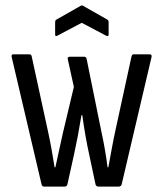

<svg xmlns="http://www.w3.org/2000/svg" viewBox="-20 -687 601 707"><path d="M142 0Q135 0 133 -8L23 -477Q21 -487 29 -487H88Q96 -487 97 -478L157 -202Q164 -170 170 -136.5Q176 -103 181 -71H184Q191 -103 198 -135.5Q205 -168 212 -199L252 -367L230 -467Q227 -478 236 -478H291Q297 -478 299 -470L354 -199Q361 -167 366.5 -135Q372 -103 376 -71H379Q385 -103 391 -136.5Q397 -170 404 -202L464 -478Q466 -487 472 -487H531Q540 -487 538 -477L428 -8Q425 0 418 0H342Q335 0 332 -7L308 -120Q301 -152 295 -186Q289 -220 283 -263H280Q273 -220 266.5 -186Q260 -152 253 -120L228 -7Q225 0 219 0ZM192 -556Q183 -551 183 -560V-604Q183 -613 188 -615L276 -665Q282 -669 287 -665L375 -615Q380 -613 380 -604V-560Q380 -551 370 -556L281 -603Z"/></svg>

Font: Sofia Sans Condensed
Style: Regular
Weight: 400
Designer: Botio Nikoltchev, Ani Petrova
Foundry: lettersoup
Version: Version 4.100